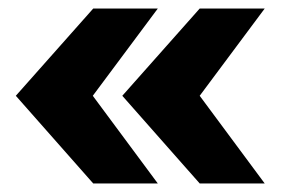

<svg xmlns="http://www.w3.org/2000/svg" viewBox="-20 -548 658 449"><path d="M198 -119 17 -324 198 -528H349L197 -324L349 -119ZM447 -119 266 -324 447 -528H599L447 -324L599 -119Z"/></svg>

Font: Archivo SemiExpanded Black
Style: Regular
Weight: 900
Width: 6
Designer: Hector Gatti
Foundry: Omnibus-Type
Version: Version 2.001